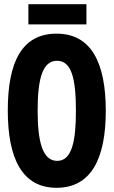

<svg xmlns="http://www.w3.org/2000/svg" viewBox="-20 -885 540 913"><path d="M115 -769H391V-865H115ZM249 8C413 8 483 -130 483 -358C483 -588 413 -725 249 -725C84 -725 17 -590 17 -360C17 -130 86 8 249 8ZM252 -120C182 -120 159 -212 159 -359C159 -507 181 -596 251 -596C319 -596 341 -515 341 -358C341 -214 322 -120 252 -120Z"/></svg>

Font: Noto Sans Mono ExtraCondensed ExtraBold
Style: Regular
Weight: 800
Width: 2
Designer: Monotype Design Team
Foundry: Monotype Imaging Inc.
Version: Version 2.014